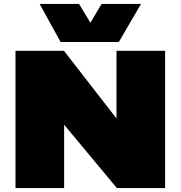

<svg xmlns="http://www.w3.org/2000/svg" viewBox="-20 -959 921 979"><path d="M59 0V-700H306L574 -355V-700H822V0H576L307 -323V0ZM699 -939 586 -745H289L182 -939H383L441 -843L498 -939Z"/></svg>

Font: Georama Extended Black
Style: Regular
Weight: 900
Width: 7
Designer: Jean-Baptiste Levee
Foundry: Production Type
Version: Version 1.000